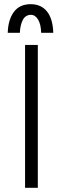

<svg xmlns="http://www.w3.org/2000/svg" viewBox="-20 -899 301 919"><path d="M100 -684H161V0H100ZM235 -742H177Q176 -782 162.5 -805Q149 -828 128 -828Q103 -828 90 -805Q77 -782 75 -742H17Q19 -805 46.5 -842Q74 -879 127 -879Q177 -879 205 -844Q233 -809 235 -742Z"/></svg>

Font: Bellota Text
Style: Regular
Weight: 400
Designer: Kemie Guaida
Foundry: Kemie Guaida
Version: Version 4.001